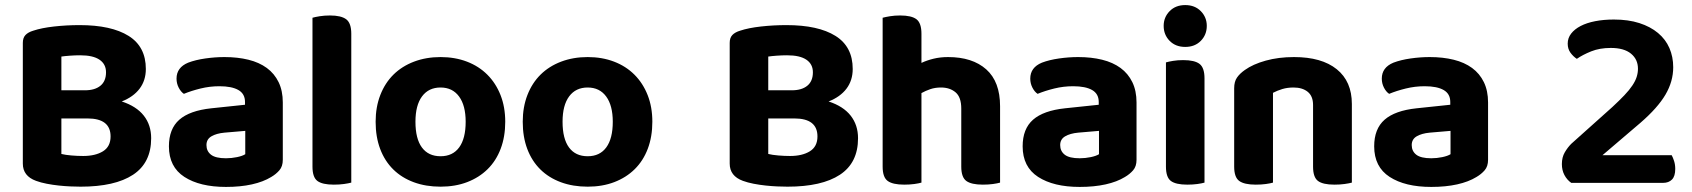

<svg xmlns="http://www.w3.org/2000/svg" viewBox="-20 -721 6670 757"><path d="M555 -449Q555 -404 530.5 -371.5Q506 -339 460 -321Q518 -302 547 -265Q576 -228 576 -176Q576 -79 504.5 -32Q433 15 298 15Q280 15 257.5 14Q235 13 211.5 10.5Q188 8 164.5 3.5Q141 -1 122 -8Q70 -27 70 -76V-552Q70 -572 80.5 -583Q91 -594 111 -600Q144 -611 193 -616.5Q242 -622 294 -622Q419 -622 487 -579.5Q555 -537 555 -449ZM416 -183Q416 -254 325 -254H222V-114Q238 -110 262 -108Q286 -106 308 -106Q356 -106 386 -124.5Q416 -143 416 -183ZM222 -365H315Q354 -365 376 -383Q398 -401 398 -436Q398 -468 372.5 -485.5Q347 -503 296 -503Q277 -503 256 -501.5Q235 -500 222 -498Z M871 -97Q893 -97 914.5 -101.5Q936 -106 947 -113V-205L865 -198Q833 -195 813.5 -183.5Q794 -172 794 -149Q794 -125 812 -111Q830 -97 871 -97ZM865 -496Q917 -496 959.5 -485.5Q1002 -475 1032 -453Q1062 -431 1078.5 -397Q1095 -363 1095 -317V-91Q1095 -65 1081.5 -49.5Q1068 -34 1049 -23Q1018 -4 973 6Q928 16 871 16Q768 16 707 -23.5Q646 -63 646 -144Q646 -213 687 -249Q728 -285 813 -294L946 -308V-319Q946 -351 920 -366Q894 -381 845 -381Q807 -381 770.5 -372Q734 -363 705 -351Q693 -359 684.5 -375.5Q676 -392 676 -411Q676 -455 722 -474Q751 -485 789.5 -490.5Q828 -496 865 -496Z M1296 7Q1251 7 1231.5 -7.5Q1212 -22 1212 -64V-651Q1222 -654 1240.5 -657Q1259 -660 1281 -660Q1325 -660 1345 -645Q1365 -630 1365 -588V-1Q1354 2 1336 4.5Q1318 7 1296 7Z M1972 -241Q1972 -182 1954 -134.5Q1936 -87 1902.5 -54Q1869 -21 1822 -3Q1775 15 1717 15Q1659 15 1611.5 -2.5Q1564 -20 1530.5 -53Q1497 -86 1479 -133.5Q1461 -181 1461 -241Q1461 -299 1479.5 -346.5Q1498 -394 1531.5 -427Q1565 -460 1612.5 -478Q1660 -496 1717 -496Q1774 -496 1821 -478Q1868 -460 1901.5 -426.5Q1935 -393 1953.5 -346Q1972 -299 1972 -241ZM1717 -376Q1670 -376 1644 -341Q1618 -306 1618 -241Q1618 -174 1643.5 -139.5Q1669 -105 1717 -105Q1765 -105 1790.5 -140Q1816 -175 1816 -241Q1816 -305 1790 -340.5Q1764 -376 1717 -376Z M2552 -241Q2552 -182 2534 -134.5Q2516 -87 2482.5 -54Q2449 -21 2402 -3Q2355 15 2297 15Q2239 15 2191.5 -2.5Q2144 -20 2110.5 -53Q2077 -86 2059 -133.5Q2041 -181 2041 -241Q2041 -299 2059.5 -346.5Q2078 -394 2111.5 -427Q2145 -460 2192.5 -478Q2240 -496 2297 -496Q2354 -496 2401 -478Q2448 -460 2481.5 -426.5Q2515 -393 2533.5 -346Q2552 -299 2552 -241ZM2297 -376Q2250 -376 2224 -341Q2198 -306 2198 -241Q2198 -174 2223.5 -139.5Q2249 -105 2297 -105Q2345 -105 2370.5 -140Q2396 -175 2396 -241Q2396 -305 2370 -340.5Q2344 -376 2297 -376Z M3342 -449Q3342 -404 3317.5 -371.5Q3293 -339 3247 -321Q3305 -302 3334 -265Q3363 -228 3363 -176Q3363 -79 3291.5 -32Q3220 15 3085 15Q3067 15 3044.5 14Q3022 13 2998.5 10.5Q2975 8 2951.5 3.5Q2928 -1 2909 -8Q2857 -27 2857 -76V-552Q2857 -572 2867.5 -583Q2878 -594 2898 -600Q2931 -611 2980 -616.5Q3029 -622 3081 -622Q3206 -622 3274 -579.5Q3342 -537 3342 -449ZM3203 -183Q3203 -254 3112 -254H3009V-114Q3025 -110 3049 -108Q3073 -106 3095 -106Q3143 -106 3173 -124.5Q3203 -143 3203 -183ZM3009 -365H3102Q3141 -365 3163 -383Q3185 -401 3185 -436Q3185 -468 3159.5 -485.5Q3134 -503 3083 -503Q3064 -503 3043 -501.5Q3022 -500 3009 -498Z M3613 -1Q3603 2 3585 4.5Q3567 7 3545 7Q3500 7 3480 -7.5Q3460 -22 3460 -64V-651Q3471 -654 3489 -657Q3507 -660 3529 -660Q3574 -660 3593.5 -645Q3613 -630 3613 -588V-473Q3634 -483 3660.5 -489.5Q3687 -496 3718 -496Q3814 -496 3868.5 -447.5Q3923 -399 3923 -302V-1Q3913 2 3895 4.5Q3877 7 3855 7Q3810 7 3790 -7.5Q3770 -22 3770 -64V-293Q3770 -338 3747.5 -357Q3725 -376 3690 -376Q3667 -376 3648 -369.5Q3629 -363 3613 -354V-1Z M4237 -97Q4259 -97 4280.5 -101.5Q4302 -106 4313 -113V-205L4231 -198Q4199 -195 4179.5 -183.5Q4160 -172 4160 -149Q4160 -125 4178 -111Q4196 -97 4237 -97ZM4231 -496Q4283 -496 4325.5 -485.5Q4368 -475 4398 -453Q4428 -431 4444.5 -397Q4461 -363 4461 -317V-91Q4461 -65 4447.5 -49.5Q4434 -34 4415 -23Q4384 -4 4339 6Q4294 16 4237 16Q4134 16 4073 -23.5Q4012 -63 4012 -144Q4012 -213 4053 -249Q4094 -285 4179 -294L4312 -308V-319Q4312 -351 4286 -366Q4260 -381 4211 -381Q4173 -381 4136.5 -372Q4100 -363 4071 -351Q4059 -359 4050.5 -375.5Q4042 -392 4042 -411Q4042 -455 4088 -474Q4117 -485 4155.5 -490.5Q4194 -496 4231 -496Z M4729 -1Q4719 2 4701 4.5Q4683 7 4661 7Q4616 7 4596.5 -7.5Q4577 -22 4577 -64V-475Q4587 -478 4605 -481Q4623 -484 4645 -484Q4690 -484 4709.5 -469Q4729 -454 4729 -412ZM4568 -619Q4568 -653 4591.5 -677Q4615 -701 4653 -701Q4691 -701 4714.5 -677Q4738 -653 4738 -619Q4738 -584 4714.5 -560Q4691 -536 4653 -536Q4615 -536 4591.5 -560Q4568 -584 4568 -619Z M5157 -307Q5157 -342 5136 -359Q5115 -376 5080 -376Q5056 -376 5036 -370Q5016 -364 4999 -355V-1Q4989 2 4971 4.5Q4953 7 4931 7Q4886 7 4866 -7.5Q4846 -22 4846 -64V-373Q4846 -399 4857 -415Q4868 -431 4888 -445Q4920 -468 4970.5 -482Q5021 -496 5082 -496Q5191 -496 5250.5 -448Q5310 -400 5310 -311V-1Q5299 2 5281 4.5Q5263 7 5241 7Q5196 7 5176.5 -7.5Q5157 -22 5157 -64V-307Z M5623 -97Q5645 -97 5666.5 -101.5Q5688 -106 5699 -113V-205L5617 -198Q5585 -195 5565.5 -183.5Q5546 -172 5546 -149Q5546 -125 5564 -111Q5582 -97 5623 -97ZM5617 -496Q5669 -496 5711.5 -485.5Q5754 -475 5784 -453Q5814 -431 5830.5 -397Q5847 -363 5847 -317V-91Q5847 -65 5833.5 -49.5Q5820 -34 5801 -23Q5770 -4 5725 6Q5680 16 5623 16Q5520 16 5459 -23.5Q5398 -63 5398 -144Q5398 -213 5439 -249Q5480 -285 5565 -294L5698 -308V-319Q5698 -351 5672 -366Q5646 -381 5597 -381Q5559 -381 5522.5 -372Q5486 -363 5457 -351Q5445 -359 5436.5 -375.5Q5428 -392 5428 -411Q5428 -455 5474 -474Q5503 -485 5541.5 -490.5Q5580 -496 5617 -496Z M6161 -549Q6161 -571 6174.5 -588.5Q6188 -606 6212 -618.5Q6236 -631 6269.5 -637.5Q6303 -644 6343 -644Q6400 -644 6443.5 -630Q6487 -616 6517 -591Q6547 -566 6562 -531.5Q6577 -497 6577 -456Q6577 -400 6546.5 -348Q6516 -296 6448 -237L6298 -109H6571Q6576 -100 6580.5 -86Q6585 -72 6585 -55Q6585 -26 6572 -13Q6559 0 6537 0H6175Q6158 -12 6148 -31Q6138 -50 6138 -74Q6138 -101 6149.5 -120.5Q6161 -140 6175 -154L6337 -299Q6365 -325 6384.5 -345.5Q6404 -366 6416 -384Q6428 -402 6433 -418Q6438 -434 6438 -450Q6438 -487 6410.5 -509.5Q6383 -532 6331 -532Q6287 -532 6253.5 -518.5Q6220 -505 6197 -489Q6183 -498 6172 -513Q6161 -528 6161 -549Z"/></svg>

Font: Baloo Bhaina 2
Style: Bold
Weight: 700
Designer: Yesha Goshar, Manish Minz, Shuchita Grover and Ek Type
Foundry: Ek Type
Version: Version 1.640;hotconv 1.0.111;makeotfexe 2.5.65597; ttfautoh